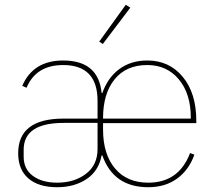

<svg xmlns="http://www.w3.org/2000/svg" viewBox="-20 -771 901 803"><path d="M525 -739 410 -587 395 -597 506 -751ZM388 -257H247Q79 -257 79 -145V-115Q79 -64 117.5 -35.5Q156 -7 219 -7Q291 -7 339.5 -44Q388 -81 388 -148ZM411 -275H778V-279Q778 -379 728 -439Q678 -499 596 -499Q508 -499 459.5 -439.5Q411 -380 411 -277ZM600 -7Q728 -7 775 -131L793 -124Q770 -60 720.5 -24Q671 12 600 12Q455 12 408 -121H405Q393 -56 342 -22Q291 12 219 12Q141 12 98.5 -25Q56 -62 56 -130Q56 -275 246 -275H388V-349Q388 -499 244 -499Q131 -499 91 -404L73 -412Q119 -518 244 -518Q392 -518 405 -382H408Q431 -447 479.5 -482.5Q528 -518 596 -518Q688 -518 744.5 -449.5Q801 -381 801 -266V-256H411V-229Q411 -126 461 -66.5Q511 -7 600 -7Z"/></svg>

Font: IBM Plex Sans Thin
Style: Regular
Weight: 100
Designer: Mike Abbink, Paul van der Laan, Pieter van Rosmalen
Foundry: Bold Monday
Version: Version 3.0